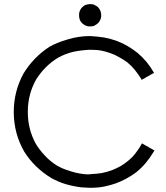

<svg xmlns="http://www.w3.org/2000/svg" viewBox="-20 -894 808 933"><path d="M418 -765.6Q417 -765.6 415 -765.6Q414.1 -765.6 412.1 -765.6Q407.2 -766.6 401.4 -767.6Q396.5 -769.5 390.6 -772.5Q384.8 -776.4 379.9 -780.3Q375 -785.2 371.1 -791Q364.3 -803.7 364.3 -819.3Q363.3 -834 371.1 -847.7Q374 -853.5 378.9 -858.4Q383.8 -863.3 389.6 -867.2Q396.5 -871.1 403.3 -872.1Q410.2 -874 418 -874Q418 -874 418 -874Q418 -874 418 -874Q425.8 -874 431.6 -873Q438.5 -871.1 444.3 -867.2Q450.2 -864.3 455.1 -860.4Q459 -855.5 462.9 -850.6Q471.7 -836.9 471.7 -821.3Q472.7 -806.6 464.8 -793Q460.9 -786.1 456.1 -781.2Q451.2 -776.4 445.3 -773.4Q440.4 -769.5 434.6 -767.6Q428.7 -766.6 422.9 -765.6Q421.9 -765.6 419.9 -765.6Q418.9 -765.6 418 -765.6ZM418 -718.8Q453.1 -716.8 485.4 -711.9Q517.6 -706.1 549.8 -694.3Q577.1 -683.6 600.6 -669.9Q625 -655.3 647.5 -637.7Q672.9 -616.2 692.4 -592.8Q711.9 -568.4 728.5 -540Q726.6 -539.1 725.6 -538.1Q723.6 -537.1 721.7 -536.1Q716.8 -533.2 710.9 -530.3Q705.1 -526.4 699.2 -523.4Q695.3 -521.5 691.4 -519.5Q688.5 -516.6 684.6 -514.6Q680.7 -512.7 676.8 -510.7Q672.9 -507.8 668 -505.9Q667 -507.8 667 -508.8Q666 -510.7 665 -512.7Q650.4 -535.2 634.8 -554.7Q619.1 -574.2 597.7 -591.8Q579.1 -605.5 558.6 -616.2Q539.1 -627.9 516.6 -635.7Q471.7 -651.4 441.4 -651.4Q410.2 -652.3 418 -652.3Q376 -650.4 337.9 -642.6Q298.8 -633.8 261.7 -613.3Q229.5 -593.8 203.1 -567.4Q176.8 -541 156.2 -508.8Q115.2 -436.5 115.2 -352.5Q114.3 -268.6 153.3 -196.3Q172.9 -164.1 198.2 -137.7Q223.6 -110.4 255.9 -89.8Q279.3 -76.2 303.7 -68.4Q328.1 -59.6 348.6 -54.7Q388.7 -45.9 411.1 -46.9Q433.6 -47.9 418 -47.9Q446.3 -48.8 472.7 -52.7Q499 -57.6 525.4 -67.4Q546.9 -76.2 566.4 -86.9Q585.9 -98.6 603.5 -113.3Q625 -130.9 640.6 -152.3Q657.2 -172.9 669.9 -197.3Q671.9 -196.3 673.8 -195.3Q675.8 -194.3 676.8 -193.4Q682.6 -190.4 688.5 -186.5Q694.3 -183.6 700.2 -180.7Q703.1 -178.7 707 -175.8Q710.9 -173.8 714.8 -171.9Q718.8 -169.9 722.7 -167Q726.6 -165 730.5 -163.1Q729.5 -161.1 728.5 -159.2Q727.5 -158.2 726.6 -156.2Q709 -127 688.5 -102.5Q668 -78.1 641.6 -56.6Q618.2 -39.1 592.8 -25.4Q567.4 -11.7 540 -2Q520.5 4.9 490.2 11.7Q460 18.6 418 18.6Q408.2 17.6 397.5 17.6Q386.7 17.6 377 16.6Q336.9 11.7 299.8 1Q263.7 -9.8 228.5 -29.3Q188.5 -53.7 155.3 -85.9Q123 -117.2 97.7 -157.2Q47.9 -244.1 46.9 -345.7Q46.9 -347.7 46.9 -350.6Q46.9 -449.2 93.8 -536.1Q118.2 -576.2 149.4 -608.4Q181.6 -641.6 220.7 -667Q254.9 -686.5 307.6 -702.1Q361.3 -718.8 418 -718.8Z"/></svg>

Font: LeFont
Style: Light
Weight: 300
Designer: Leryon MEDIA
Version: Version 1.0